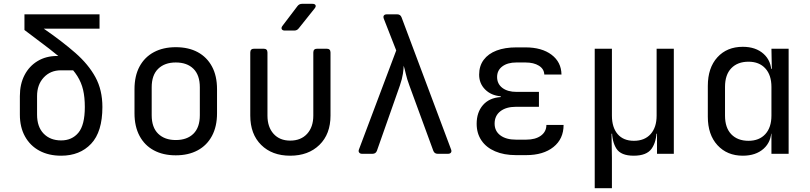

<svg xmlns="http://www.w3.org/2000/svg" viewBox="-20 -805 4240 1005"><path d="M300 10Q235 10 186.5 -16Q138 -42 111 -90.5Q84 -139 84 -205V-302Q84 -365 108.5 -412Q133 -459 177 -485.5Q221 -512 279 -512H355L385 -437H299Q244 -437 209 -399.5Q174 -362 174 -302V-205Q174 -141 208.5 -105.5Q243 -70 300 -70Q357 -70 390.5 -110.5Q424 -151 424 -245Q424 -296 415 -334.5Q406 -373 385 -406.5Q364 -440 327.5 -474.5Q291 -509 237 -550.5Q183 -592 108 -648V-730H501V-655H209Q306 -588 374.5 -528Q443 -468 479.5 -401Q516 -334 516 -245Q516 -115 457 -52.5Q398 10 300 10Z M900 8Q834 8 785.5 -18Q737 -44 710.5 -93.5Q684 -143 684 -212V-338Q684 -408 710.5 -457Q737 -506 785.5 -532Q834 -558 900 -558Q967 -558 1015 -532Q1063 -506 1089.5 -457Q1116 -408 1116 -338V-212Q1116 -143 1089.5 -93.5Q1063 -44 1014.5 -18Q966 8 900 8ZM900 -72Q959 -72 992.5 -105Q1026 -138 1026 -202V-348Q1026 -412 992.5 -445Q959 -478 900 -478Q842 -478 808 -445Q774 -412 774 -348V-202Q774 -138 808 -105Q842 -72 900 -72Z M1499 10Q1404 10 1347 -46.5Q1290 -103 1290 -200V-530Q1290 -550 1310 -550H1360Q1380 -550 1380 -530V-200Q1380 -140 1412 -104.5Q1444 -69 1499 -69Q1555 -69 1587.5 -104.5Q1620 -140 1620 -200V-530Q1620 -550 1640 -550H1690Q1710 -550 1710 -530V-200Q1710 -103 1652 -46.5Q1594 10 1499 10ZM1471 -645Q1459 -645 1455 -652Q1451 -659 1458 -669L1537 -773Q1546 -785 1561 -785H1615Q1628 -785 1631.5 -778Q1635 -771 1627 -761L1544 -657Q1535 -645 1520 -645Z M1875 0Q1865 0 1860 -6.5Q1855 -13 1859 -23L2054 -541L1989 -707Q1985 -718 1989.5 -724Q1994 -730 2005 -730H2059Q2076 -730 2082 -714L2341 -23Q2345 -13 2340.5 -6.5Q2336 0 2325 0H2271Q2254 0 2248 -16L2123 -357Q2110 -392 2104 -419Q2098 -446 2093 -461Q2093 -446 2089 -419Q2085 -392 2073 -357L1953 -16Q1947 0 1930 0Z M2734 7H2681Q2618 7 2571.5 -13Q2525 -33 2500 -70Q2475 -107 2475 -157Q2475 -217 2508 -255Q2541 -293 2601 -297V-301Q2551 -305 2519.5 -336.5Q2488 -368 2488 -414Q2488 -460 2512 -492Q2536 -524 2579.5 -540.5Q2623 -557 2683 -557H2730Q2816 -557 2867 -518.5Q2918 -480 2919 -415H2829Q2828 -444 2801 -461Q2774 -478 2730 -478H2683Q2637 -478 2609.5 -457.5Q2582 -437 2582 -402Q2582 -366 2609.5 -345Q2637 -324 2684 -324H2801V-246H2681Q2629 -246 2599 -222.5Q2569 -199 2569 -158Q2569 -119 2599 -96.5Q2629 -74 2681 -74H2734Q2783 -74 2811.5 -95Q2840 -116 2840 -151H2930Q2930 -78 2877 -35.5Q2824 7 2734 7Z M3093 180V-550H3183V-200Q3183 -138 3213 -103Q3243 -68 3298 -68Q3354 -68 3385.5 -103Q3417 -138 3417 -200V-550H3507V0H3419V-105H3399L3417 -126Q3417 -64 3391 -27Q3365 10 3297 10Q3230 10 3206.5 -27Q3183 -64 3183 -126L3201 -105H3181L3183 20V180Z M3868 10Q3786 10 3735.5 -45Q3685 -100 3685 -194V-355Q3685 -450 3735 -505Q3785 -560 3868 -560Q3936 -560 3977 -523Q4018 -486 4018 -424L4000 -445H4020L4018 -550H4108V0H4018V-105H4000L4018 -126Q4018 -63 3977 -26.5Q3936 10 3868 10ZM3898 -68Q3954 -68 3986 -103Q4018 -138 4018 -200V-350Q4018 -412 3986 -447Q3954 -482 3898 -482Q3841 -482 3808 -448Q3775 -414 3775 -350V-200Q3775 -136 3808 -102Q3841 -68 3898 -68Z"/></svg>

Font: Pitagon Sans Mono
Style: Regular
Weight: 400
Monospace: yes
Designer: Travis Tran
Foundry: Pitagon
Version: Version 1.001;gftools[0.9.26]